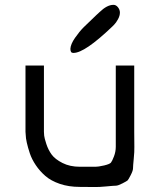

<svg xmlns="http://www.w3.org/2000/svg" viewBox="-20 -770 658 791"><path d="M283 -552H281Q270 -552 270 -569Q271 -588 289 -614Q307 -640 325 -658Q343 -676 377 -708Q386 -716 390 -720Q421 -750 447 -750H448Q458 -750 466 -740Q474 -730 474 -718Q474 -705 466 -690.5Q458 -676 450 -668L442 -660Q329 -552 283 -552ZM309 0Q263 0 226.5 -12.5Q190 -25 167 -45Q144 -65 127.5 -89.5Q111 -114 103 -138Q95 -162 90.5 -182Q86 -202 86 -214L85 -227V-500H161V-227Q161 -221 162 -211Q163 -201 171 -176.5Q179 -152 193 -133Q207 -114 237.5 -98.5Q268 -83 309 -83Q353 -83 370 -83Q387 -83 409.5 -88.5Q432 -94 437 -100Q442 -106 449.5 -125.5Q457 -145 457 -165.5Q457 -186 457 -227V-500H533V-227Q533 -183 533.5 -164.5Q534 -146 531 -116Q528 -86 528 -76.5Q528 -67 518.5 -48.5Q509 -30 506 -27Q503 -24 484.5 -14.5Q466 -5 457.5 -5Q449 -5 418 -2Q387 1 370.5 0.5Q354 0 309 0Z"/></svg>

Font: Hermit Light
Style: Regular
Weight: 300
Designer: Pablo Caro
Version: Version 2.000;PS 002.000;hotconv 1.0.88;makeotf.lib2.5.64775